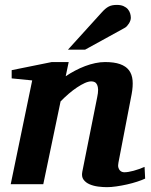

<svg xmlns="http://www.w3.org/2000/svg" viewBox="-20 -754 618 786"><path d="M574.2 -22.9Q561 -16.6 541.5 -10.3Q522 -3.9 500.2 1Q478.5 5.9 456.8 9Q435.1 12.2 418 12.2Q401.4 12.2 382.1 9.8Q362.8 7.3 346.9 0.5Q331.1 -6.3 322 -18.6Q313 -30.8 316.9 -50.8L377.9 -356Q381.8 -374 381.6 -386.5Q381.3 -398.9 377.7 -406.7Q374 -414.6 367.9 -417.7Q361.8 -420.9 354 -420.9Q342.3 -420.9 327.1 -414.1Q312 -407.2 295.2 -396Q278.3 -384.8 261 -369.9Q243.7 -355 228 -338.9L157.2 0H23.9L111.8 -424.8L27.8 -433.1V-466.8L191.9 -500H261.2L249 -441.9Q267.1 -454.1 287.4 -464.8Q307.6 -475.6 328.4 -483.4Q349.1 -491.2 369.9 -495.6Q390.6 -500 410.2 -500Q447.3 -500 471.4 -491.5Q495.6 -482.9 508.1 -466.3Q520.5 -449.7 522.7 -425.3Q524.9 -400.9 519 -369.1L464.8 -87.9Q462.4 -75.7 464.6 -68.1Q466.8 -60.5 470.9 -56.2Q475.1 -51.8 480 -50.3Q484.9 -48.8 488.8 -48.8Q504.4 -48.8 526.9 -54.9Q549.3 -61 571.8 -70.8ZM515.6 -681.2Q515.6 -676.3 513.7 -670.2Q511.7 -664.1 508.1 -658.2Q504.4 -652.3 499.8 -647.2Q495.1 -642.1 489.3 -639.2L328.6 -550.8H258.3L395.5 -702.1Q403.8 -711.4 410.9 -717.5Q418 -723.6 425.3 -727.3Q432.6 -731 440.4 -732.4Q448.2 -733.9 458.5 -733.9Q474.6 -733.9 485.6 -729Q496.6 -724.1 503.2 -716.6Q509.8 -709 512.7 -699.5Q515.6 -689.9 515.6 -681.2Z"/></svg>

Font: Charis SIL Am
Style: Bold Italic
Weight: 700
Italic angle: -11°
Foundry: SIL International
Version: Version 5.000